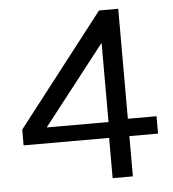

<svg xmlns="http://www.w3.org/2000/svg" viewBox="-48 -682 655 727"><g transform="rotate(-5 279.0 -318.5)"><path d="M355 -637H428V-219H537V-153H428V0H351V-153H26V-213ZM354 -514 119 -213H354Z"/></g></svg>

Font: Karla
Style: Regular
Weight: 400
Designer: Jonathan Pinhorn
Version: Version 2.004;gftools[0.9.33]